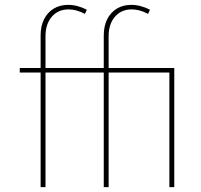

<svg xmlns="http://www.w3.org/2000/svg" viewBox="-20 -767 825 787"><path d="M425.3 0H405.3V-469.7H166.5V0H146.5V-469.7H61V-488.3H146.5V-622.1Q146.5 -660.2 160.6 -688.2Q174.8 -716.3 200.2 -731.7Q225.6 -747.1 259.8 -747.1Q278.3 -747.1 297.9 -741.9Q317.4 -736.8 335.9 -727.1L328.1 -710Q311 -719.2 294.2 -723.9Q277.3 -728.5 261.2 -728.5Q218.3 -728.5 192.4 -698.5Q166.5 -668.5 166.5 -618.7V-488.3H405.3V-622.1Q405.3 -660.2 419.4 -688.2Q433.6 -716.3 459 -731.7Q484.4 -747.1 518.6 -747.1Q537.1 -747.1 556.6 -741.9Q576.2 -736.8 594.7 -727.1L586.9 -710Q569.8 -719.2 553 -723.9Q536.1 -728.5 520 -728.5Q477.1 -728.5 451.2 -698.5Q425.3 -668.5 425.3 -618.7V-488.3H694.3V0H674.3V-469.7H425.3Z"/></svg>

Font: Kumbh Sans Thin
Style: Regular
Weight: 250
Version: Version 1.004